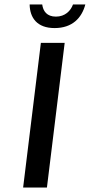

<svg xmlns="http://www.w3.org/2000/svg" viewBox="-20 -840 400 855"><path d="M189 -5 268 -649H162L83 -5ZM360 -820H305C295 -792 270 -766 229 -766C189 -766 172 -790 168 -820H112C113 -761 145 -715 223 -715C302 -715 344 -760 360 -820Z"/></svg>

Font: Falling Sky
Style: LightObl
Weight: 400
Designer: Paul D. Hunt
Foundry: Adobe Systems Incorporated
Version: Version 1.02